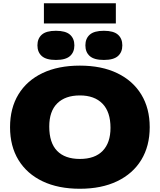

<svg xmlns="http://www.w3.org/2000/svg" viewBox="-20 -1155 986 1185"><path d="M473 10Q339.5 10 243 -36Q146.5 -82 94.2 -167.2Q42 -252.5 42 -370Q42 -487.5 94 -572.8Q146 -658 242.5 -704Q339 -750 473 -750Q607 -750 703.5 -703.5Q800 -657 852 -571.8Q904 -486.5 904 -370Q904 -253.5 852 -168.2Q800 -83 703.2 -36.5Q606.5 10 473 10ZM473 -174Q565.5 -174 613.8 -224Q662 -274 662 -366Q662 -464.5 612.5 -515.2Q563 -566 473 -566Q383 -566 333.5 -517.2Q284 -468.5 284 -374Q284 -273.5 332.5 -223.8Q381 -174 473 -174ZM621 -785Q561 -785 534 -809Q507 -833 507 -875Q507 -917 534 -941Q561 -965 621 -965Q681 -965 708 -941Q735 -917 735 -875Q735 -833 708 -809Q681 -785 621 -785ZM325 -785Q265 -785 238 -809Q211 -833 211 -875Q211 -917 238 -941Q265 -965 325 -965Q385 -965 412 -941Q439 -917 439 -875Q439 -833 412 -809Q385 -785 325 -785ZM251 -1010V-1135H695V-1010Z"/></svg>

Font: Encode Sans Expanded Black
Style: Regular
Weight: 900
Width: 7
Designer: Multiple Designers
Foundry: Impallari Type
Version: Version 3.000; ttfautohint (v1.8.3) -l 8 -r 50 -G 200 -x 14 